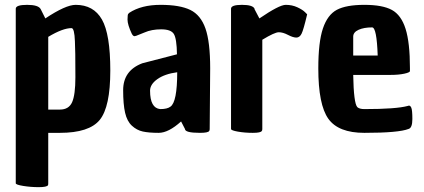

<svg xmlns="http://www.w3.org/2000/svg" viewBox="-20 -532 1750 792"><path d="M292 -512Q366 -512 400.5 -451.5Q435 -391 435 -241Q435 -91 391.5 -37.5Q348 16 227 16H179V224Q179 230 178 232Q173 240 140 240Q107 240 76 235Q45 230 45 224V-496Q45 -512 92 -512Q139 -512 148 -494L167 -456Q251 -512 292 -512ZM289 -362Q287 -416 275 -416Q239 -416 179 -380V-80H227Q264 -80 277.5 -110.5Q291 -141 291 -213.5Q291 -286 290.5 -309Q290 -332 289 -362Z M727 -31Q675 16 634.5 16Q594 16 569 10.5Q544 5 524 -13.5Q504 -32 496 -67Q488 -102 488 -160Q488 -241 567 -271L710 -308Q709 -373 697 -392Q685 -411 645 -411Q605 -411 576 -398L541 -384H540Q531 -379 524 -392Q506 -430 506 -451.5Q506 -473 509.5 -475.5Q513 -478 513 -479Q563 -512 642.5 -512Q722 -512 765 -491Q808 -470 827.5 -414.5Q847 -359 847 -250L845 0Q845 6 843 8Q839 16 805 16Q743 16 743 0ZM599 -158Q599 -86 641 -82Q670 -82 683 -92Q711 -111 711 -234Q659 -227 629 -205.5Q599 -184 599 -158Z M1050 -456Q1132 -512 1158.5 -512Q1185 -512 1206.5 -502Q1228 -492 1238 -482L1247 -473Q1232 -409 1224 -393Q1216 -377 1202.5 -377Q1189 -377 1168 -388Q1147 -399 1130 -399Q1113 -399 1062 -368V0Q1062 6 1060 8Q1056 16 1023 16Q990 16 961.5 11Q933 6 933 0V-496Q933 -512 978 -512Q1023 -512 1030 -496V-494Z M1483 16Q1376 16 1334.5 -42Q1293 -100 1293 -250Q1293 -358 1312 -414.5Q1331 -471 1369.5 -491.5Q1408 -512 1483 -512Q1558 -512 1596.5 -491Q1635 -470 1653 -413Q1671 -356 1671 -251Q1671 -245 1671 -239Q1671 -233 1647.5 -228Q1624 -223 1591 -223H1437Q1439 -106 1454 -90Q1463 -82 1483 -82Q1614 -82 1662 -95Q1664 -96 1665 -96Q1672 -98 1676.5 -88Q1681 -78 1681 -41Q1681 -4 1665 0Q1624 16 1483 16ZM1437 -381V-303H1538Q1534 -419 1515 -419Q1481 -419 1459 -409Q1437 -399 1437 -381Z"/></svg>

Font: Chau Philomene One
Style: Regular
Weight: 400
Designer: Vicente Lamonaca
Foundry: TipoType
Version: Version 1.002